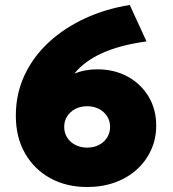

<svg xmlns="http://www.w3.org/2000/svg" viewBox="-20 -735 692 770"><path d="M329.5 15Q246.5 15 182 -20.2Q117.5 -55.5 80.5 -119.8Q43.5 -184 43.5 -271Q43.5 -359.5 78.8 -434.2Q114 -509 176.8 -566.5Q239.5 -624 322.5 -662Q405.5 -700 500.5 -715L567.5 -569Q514 -561.5 469.5 -549.8Q425 -538 389.2 -521.8Q353.5 -505.5 326 -485.2Q298.5 -465 278.5 -440Q299.5 -448.5 322.5 -452.8Q345.5 -457 369.5 -457Q438.5 -457 492 -427.8Q545.5 -398.5 576 -347.5Q606.5 -296.5 606.5 -231Q606.5 -179.5 586.5 -134.8Q566.5 -90 529.8 -56.2Q493 -22.5 442.2 -3.8Q391.5 15 329.5 15ZM329.5 -143Q356 -143 376.8 -153.8Q397.5 -164.5 409.5 -183.2Q421.5 -202 421.5 -226Q421.5 -250 409.5 -268.8Q397.5 -287.5 376.8 -298.2Q356 -309 329.5 -309Q303 -309 282.2 -298.2Q261.5 -287.5 249.5 -268.8Q237.5 -250 237.5 -226Q237.5 -202 249.5 -183.2Q261.5 -164.5 282.2 -153.8Q303 -143 329.5 -143Z"/></svg>

Font: Geologica Roman Black
Style: Regular
Weight: 900
Designer: Sindre Bremnes, Frode Helland
Foundry: Monokrom Skriftforlag AS
Version: Version 1.010;gftools[0.9.28]